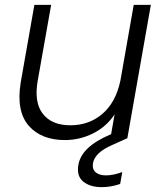

<svg xmlns="http://www.w3.org/2000/svg" viewBox="-20 -566 673 788"><path d="M599.1 -545.9 502.9 0V1L439 29.8Q369.6 60.5 361.8 103Q357.4 127.4 372.1 140.6Q386.7 153.8 415 153.8Q444.8 153.8 481.9 140.1L473.1 189Q434.6 202.1 397.9 202.1Q350.1 202.1 321.8 179.4Q293.5 156.7 301.8 109.9Q314.5 36.6 431.2 -13.2L436 -15.1L450.2 -96.2Q416.5 -45.9 362.1 -18.6Q307.6 8.8 246.1 8.8Q198.7 8.8 161.6 -5.6Q124.5 -20 98.6 -49.1Q72.8 -78.1 64 -122.6Q55.2 -167 64.9 -227.1L121.1 -545.9H189.9L134.8 -234.9Q119.1 -146 155.8 -98.9Q192.4 -51.8 269 -51.8Q345.2 -51.8 400.1 -98.6Q455.1 -145.5 474.1 -234.9L528.8 -545.9Z"/></svg>

Font: SVN-Poppins Light
Style: Italic
Weight: 300
Italic angle: -10°
Designer: Ninad Kale (Devanagari), Jonny Pinhorn (Latin)
Foundry: Indian Type Foundry
Version: Version 3.002 2017